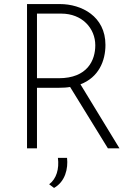

<svg xmlns="http://www.w3.org/2000/svg" viewBox="-20 -730 673 945"><path d="M568 0 376 -315C465 -349 499 -429 499 -509C499 -650 381 -710 275 -710H113V0H162V-298H272C291 -298 309 -299 325 -302L511 0ZM269 -345H162V-663H282C384 -663 449 -591 449 -507C449 -434 411 -345 269 -345ZM265 47C272 101 258 150 222 177L246 195C301 164 316 100 310 47Z"/></svg>

Font: Sulaf Light
Style: Regular
Weight: 300
Designer: Bandar Raffah (Arabic) and Santiago Orozco (Latin)
Foundry: Caramella and Typemade
Version: Version 1.005;PS 001.005;hotconv 1.0.88;makeotf.lib2.5.64775